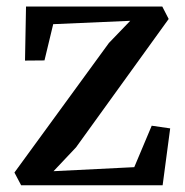

<svg xmlns="http://www.w3.org/2000/svg" viewBox="-20 -552 552 572"><path d="M368 -490 138.5 -480 112.5 -372 54.5 -371.5 57.5 -532.5H463.5L482.5 -495.5L206.5 -113L139.5 -42L380 -54L432 -177.5L487 -169.5L464.5 0H43L23 -38L304.5 -424Z"/></svg>

Font: Merriweather 72pt Medium
Style: Regular
Weight: 500
Version: Version 2.100